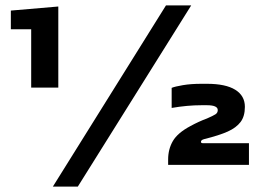

<svg xmlns="http://www.w3.org/2000/svg" viewBox="-20 -608 953 708"><path d="M20 -500V-569L195 -584V-285H95V-500ZM592 -588H685L267 80H175ZM682 -143Q713 -160 743 -171Q766 -181 774.5 -186.5Q783 -192 783 -202Q783 -220 743 -220H723Q671 -220 613 -210V-284Q625 -289 654.5 -294Q684 -299 723 -299H743Q812 -299 847.5 -277Q883 -255 883 -214Q883 -179 867 -158Q851 -137 820 -123Q789 -109 733 -95Q721 -92 721 -85Q721 -80 728 -80H898V0H600V-20Q600 -58 617.5 -88Q635 -118 682 -143Z"/></svg>

Font: Dashboard
Style: Regular
Weight: 400
Designer: jaiki
Version: Version 1.000